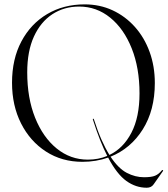

<svg xmlns="http://www.w3.org/2000/svg" viewBox="-20 -730 766 878"><path d="M367 -710Q436.5 -710 495 -682.8Q553.5 -655.5 597 -606.8Q640.5 -558 664.2 -492.5Q688 -427 688 -350Q688 -226 632.8 -138.2Q577.5 -50.5 485.5 -13.5Q521.5 40.5 560 60.5Q598.5 80.5 638.5 80.5Q672.5 80.5 689.2 73.5Q706 66.5 718.5 50.5Q722.5 46.5 725 47.5Q727.5 49 724 54L682.5 113Q672 128.5 651 128.5Q601 128.5 557.8 97.5Q514.5 66.5 474.5 -9.5Q419.5 10 357 10Q263 10 190.2 -37Q117.5 -84 76.2 -165.8Q35 -247.5 35 -351.5Q35 -460 77.8 -540.5Q120.5 -621 195.5 -665.5Q270.5 -710 367 -710ZM405 -182.5Q403.5 -186.5 405.5 -187Q408.5 -188 409.5 -184Q426.5 -131 444.2 -91Q462 -51 480.5 -21.5Q543.5 -51.5 580.8 -122.8Q618 -194 618 -303Q618 -419.5 582.2 -509Q546.5 -598.5 484 -649.2Q421.5 -700 342 -700Q273 -700 219.5 -665Q166 -630 135.2 -563Q104.5 -496 104.5 -399Q104.5 -281.5 140.5 -191.8Q176.5 -102 239.2 -51Q302 0 382 0Q430 0 470.5 -17Q437 -82 405 -182.5Z"/></svg>

Font: Fraunces 144pt Light
Style: Regular
Weight: 300
Version: Version 1.000;[b76b70a41]